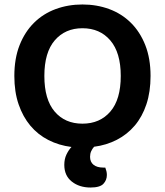

<svg xmlns="http://www.w3.org/2000/svg" viewBox="-20 -643 736 857"><path d="M652 -304Q652 -233 633.5 -177.5Q615 -122 581.5 -82.5Q548 -43 501.5 -19Q455 5 400 12Q392 21 387 32Q382 43 382 57Q382 80 397.5 92.5Q413 105 441 105H450Q453 113 455 121Q457 129 457 138Q457 161 441.5 177.5Q426 194 384 194Q334 194 300.5 167.5Q267 141 267 93Q267 67 276.5 47Q286 27 299 13Q243 6 196 -18Q149 -42 115.5 -82Q82 -122 63 -177.5Q44 -233 44 -304Q44 -382 67.5 -441.5Q91 -501 132 -541.5Q173 -582 228.5 -602.5Q284 -623 348 -623Q412 -623 467.5 -602.5Q523 -582 564 -541.5Q605 -501 628.5 -441.5Q652 -382 652 -304ZM519 -304Q519 -408 472.5 -462.5Q426 -517 348 -517Q271 -517 224.5 -463Q178 -409 178 -304Q178 -199 224 -145Q270 -91 348 -91Q426 -91 472.5 -145Q519 -199 519 -304Z"/></svg>

Font: Baloo Tammudu 2 SemiBold
Style: Regular
Weight: 600
Designer: Maithili Shingre, Omkar Shende and Ek Type
Foundry: Ek Type
Version: Version 1.640;hotconv 1.0.111;makeotfexe 2.5.65597; ttfautoh